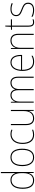

<svg xmlns="http://www.w3.org/2000/svg" viewBox="1797 -2597 810 4444"><g transform="rotate(-90 2202.0 -375.0)"><path d="M251 10C347 10 397 -48 417 -110H419L421 0H443V-760H417V-526C417 -491 417 -457 419 -420H417C399 -482 346 -538 257 -538C127 -538 54 -438 54 -255C54 -83 118 10 251 10ZM251 -15C134 -15 81 -98 81 -255C81 -426 144 -513 258 -513C362 -513 417 -428 417 -284V-248C417 -103 367 -15 251 -15Z M982 -264C982 -423 926 -538 784 -538C652 -538 579 -436 579 -265C579 -97 647 10 781 10C918 10 982 -97 982 -264ZM606 -265C606 -421 667 -513 784 -513C909 -513 955 -408 955 -264C955 -110 902 -15 781 -15C662 -15 606 -112 606 -265Z M1306 10C1351 10 1393 0 1421 -12V-38C1388 -24 1347 -15 1307 -15C1174 -15 1118 -121 1118 -260C1118 -416 1196 -513 1320 -513C1353 -513 1386 -507 1418 -492L1424 -516C1393 -530 1360 -538 1320 -538C1178 -538 1092 -429 1092 -259C1092 -101 1158 10 1306 10Z M1879 -528H1853V-227C1853 -82 1785 -15 1685 -15C1601 -15 1554 -65 1554 -179V-528H1528V-174C1528 -53 1581 10 1684 10C1786 10 1834 -51 1854 -111H1856L1859 0H1879Z M2510 -538C2426 -538 2377 -493 2354 -430H2352C2338 -495 2294 -538 2222 -538C2130 -538 2092 -478 2073 -431H2071L2067 -528H2047V0H2073V-329C2073 -445 2135 -513 2222 -513C2286 -513 2336 -471 2336 -358V0H2362V-331C2362 -454 2423 -513 2510 -513C2574 -513 2623 -470 2623 -364V0H2649V-366C2649 -484 2592 -538 2510 -538Z M2980 -538C2846 -538 2782 -416 2782 -261C2782 -100 2846 10 2993 10C3049 10 3092 -1 3134 -23V-51C3082 -24 3046 -15 2993 -15C2871 -15 2807 -105 2808 -269H3153V-295C3153 -427 3104 -538 2980 -538ZM2980 -513C3082 -513 3128 -420 3127 -293H2809C2819 -438 2884 -513 2980 -513Z M3486 -538C3386 -538 3336 -477 3317 -416H3315L3312 -528H3291V0H3317V-305C3317 -446 3388 -513 3486 -513C3567 -513 3616 -465 3616 -352V0H3642V-357C3642 -481 3585 -538 3486 -538Z M3909 -15C3848 -15 3831 -55 3831 -130V-503H3976V-528H3831V-658H3810L3803 -528L3735 -524V-503H3805V-130C3805 -42 3828 10 3909 10C3938 10 3957 5 3976 -2V-27C3958 -20 3936 -15 3909 -15Z M4362 -130C4362 -226 4287 -251 4207 -284C4132 -315 4076 -334 4076 -407C4076 -477 4130 -513 4215 -513C4260 -513 4310 -502 4341 -484L4353 -509C4317 -526 4269 -538 4215 -538C4110 -538 4050 -485 4050 -407C4050 -317 4116 -292 4199 -259C4277 -229 4335 -206 4335 -131C4335 -59 4291 -15 4189 -15C4134 -15 4082 -29 4038 -53V-23C4070 -7 4125 10 4189 10C4305 10 4362 -44 4362 -130Z"/></g></svg>

Font: Noto Sans Gujarati UI SemiCondensed Thin
Style: Regular
Weight: 100
Width: 4
Designer: Jelle Bosma - Monotype Design Team, Universal Thirst
Foundry: Monotype Imaging Inc.
Version: Version 2.106